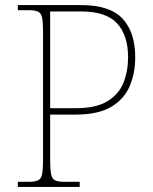

<svg xmlns="http://www.w3.org/2000/svg" viewBox="-20 -734 602 754"><path d="M50 0V-20H93Q118 -20 130 -26Q142 -32 145.5 -51Q149 -70 149 -108V-606Q149 -645 145.5 -663.5Q142 -682 130 -688Q118 -694 93 -694H50V-714H299Q412 -714 461.5 -660.5Q511 -607 511 -509Q511 -446 489 -395Q467 -344 416 -314Q365 -284 277 -284H177V-108Q177 -70 180.5 -51Q184 -32 196 -26Q208 -20 233 -20H293V0ZM276 -309Q357 -309 402 -336.5Q447 -364 465 -409.5Q483 -455 483 -509Q483 -595 440 -642Q397 -689 299 -689H177V-309Z"/></svg>

Font: Noto Serif Devanagari Thin
Style: Regular
Weight: 100
Designer: Universal Thirst, Indian Type Foundry and the Monotype Design Team
Foundry: Monotype Imaging Inc.
Version: Version 2.004; ttfautohint (v1.8.4.7-5d5b)